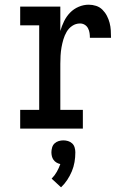

<svg xmlns="http://www.w3.org/2000/svg" viewBox="-20 -548 540 818"><path d="M66 0V-80H147V-440H66V-520H237V-416Q243 -437 253 -457.5Q263 -478 278.5 -494Q294 -510 315 -519Q336 -528 358 -528Q374 -528 389.5 -523Q405 -518 416.5 -506.5Q428 -495 435.5 -480.5Q443 -466 447 -450.5Q451 -435 452 -419Q453 -403 453 -387H363Q363 -397 361.5 -407.5Q360 -418 355 -427.5Q350 -437 341 -442.5Q332 -448 321 -448Q303 -448 288 -438Q273 -428 264 -412.5Q255 -397 250 -380Q245 -363 242 -346Q239 -329 238 -311Q237 -293 237 -276V-80H333V0ZM240 250 200 213Q213 200 222 184Q231 168 237 151Q228 149 220.5 144.5Q213 140 208 133Q203 126 201 117.5Q199 109 199 101Q199 91 202 80.5Q205 70 212.5 63Q220 56 230 53Q240 50 250 50Q260 50 270 53Q280 56 287.5 63Q295 70 298 80.5Q301 91 301 101Q301 122 297.5 142.5Q294 163 286 182Q278 201 266.5 218.5Q255 236 240 250Z"/></svg>

Font: Iosevka Curly Slab Medium
Style: Regular
Weight: 500
Monospace: yes
Designer: Belleve Invis
Foundry: Belleve Invis
Version: Version 22.1.2; ttfautohint (v1.8.4)